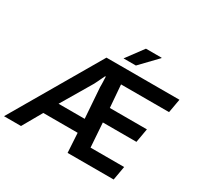

<svg xmlns="http://www.w3.org/2000/svg" viewBox="-229 -1082 1328 1292"><g transform="rotate(30 434.5 -435.5)"><path d="M-49 0 351 -686H918L899 -579H526L540 -404H828L809 -296H548L561 -108H822L803 0H445L436 -151H169L83 0ZM227 -256H430L413 -493Q413 -502 413 -512Q413 -522 412.5 -533Q412 -544 411.5 -554Q411 -564 411 -573H406Q400 -561 393 -546.5Q386 -532 379.5 -518Q373 -504 367 -493ZM453 -739 551 -871H673V-868L549 -739Z"/></g></svg>

Font: Archivo SemiCondensed SemiBold
Style: Italic
Weight: 600
Width: 4
Italic angle: -10°
Designer: Hector Gatti
Foundry: Omnibus-Type
Version: Version 2.001